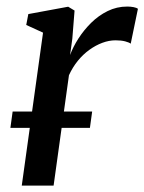

<svg xmlns="http://www.w3.org/2000/svg" viewBox="-20 -580 451 600"><path d="M48 0 114.5 -478 62 -502 68.5 -536 193 -559 213 -547 206 -459 199 -408Q208 -433 225 -459.5Q242 -486 265 -508.8Q288 -531.5 316.5 -545.5Q345 -559.5 377.5 -559.5Q387.5 -559.5 397 -557.8Q406.5 -556 411 -552.5L388.5 -443.5Q383.5 -447.5 371 -450.8Q358.5 -454 341 -454Q320.5 -454 299.8 -446.2Q279 -438.5 259.2 -424.2Q239.5 -410 223.2 -390Q207 -370 195.5 -345L147.5 0ZM268 -231.5 261 -180.5H12.5L19.5 -231.5Z"/></svg>

Font: Merriweather 36pt
Style: Italic
Weight: 400
Italic angle: -7.8°
Version: Version 2.101